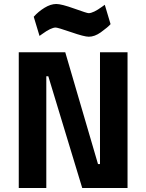

<svg xmlns="http://www.w3.org/2000/svg" viewBox="-20 -942 733 962"><path d="M619 -680H481V-120H471L307 -680H74V0H212V-560H222L392 0H619ZM425 -758Q454 -758 485 -780Q521 -806 534 -821L505 -918L491 -908Q447 -876 424 -876Q416 -876 352 -899Q288 -922 262 -922Q234 -922 203 -903Q172 -884 149 -858L178 -762L192 -772Q236 -804 259 -804Q269 -804 336 -781Q402 -758 425 -758Z"/></svg>

Font: Online Auction - Bold
Style: Bold
Weight: 500
Designer: Mohamed Mostafa, the designer of Online Auction
Foundry: Kief Type Foundry
Version: ""